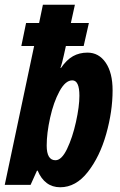

<svg xmlns="http://www.w3.org/2000/svg" viewBox="-29 -780 507 810"><path d="M130 -60H127L100 0H-9L115 -586H61L81 -683H136L152 -760H287L270 -683H346L324 -586H249Q247 -578 240 -545.5Q233 -513 226 -493H228Q252 -528 279 -543Q306 -558 340 -558Q388 -558 417 -515.5Q446 -473 446 -399Q446 -310 419 -214.5Q392 -119 341.5 -54.5Q291 10 225 10Q192 10 168 -8Q144 -26 130 -60ZM306 -376Q306 -441 276 -441Q247 -441 222 -395Q197 -349 182.5 -283.5Q168 -218 168 -166Q168 -104 205 -104Q231 -104 254 -152Q277 -200 291.5 -265.5Q306 -331 306 -376Z"/></svg>

Font: Noto Sans Display Ex Bold Cond
Style: Italic
Weight: 800
Width: 3
Italic angle: -12°
Designer: Monotype Design team
Foundry: Monotype Imaging Inc.
Version: Version 1.000